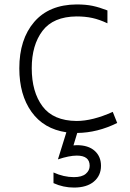

<svg xmlns="http://www.w3.org/2000/svg" viewBox="-20 -582 586 865"><path d="M435 165Q435 209 403 236Q371 263 313 263Q265 263 221 243V195Q267 216 313 216Q349 216 366.5 201Q384 186 384 165Q384 119 326 119Q292 119 241 136L279 14Q177 -1 122 -78Q67 -155 67 -274Q67 -405 134 -483Q201 -561 325 -562Q367 -562 397.5 -555.5Q428 -549 464 -535V-477Q428 -494 396 -501Q364 -508 325 -508Q220 -507 171.5 -443Q123 -379 123 -275Q123 -168 171.5 -103Q220 -38 325 -37Q397 -37 488 -78L508 -28Q419 16 328 17L311 73Q316 72 326 72Q378 72 406.5 97.5Q435 123 435 165Z"/></svg>

Font: Biryani ExtraLight
Style: Regular
Weight: 275
Designer: Dan Reynolds and Mathieu Reguer
Foundry: Dan Reynolds and Mathieu Reguer
Version: Version 1.004; ttfautohint (v1.1) -l 5 -r 5 -G 72 -x 0 -D la